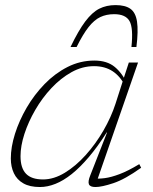

<svg xmlns="http://www.w3.org/2000/svg" viewBox="-20 -742 615 772"><path d="M343 -37 410.5 -209.5H409Q372.5 -152 337.2 -110.5Q302 -69 268.5 -42.2Q235 -15.5 203 -2.8Q171 10 140.5 10Q99.5 10 73.8 -4.8Q48 -19.5 35.8 -45.5Q23.5 -71.5 23.5 -105Q23.5 -150.5 40.2 -203.8Q57 -257 87.2 -309Q117.5 -361 159.2 -404Q201 -447 251.8 -472.8Q302.5 -498.5 359.5 -498.5Q410.5 -498.5 441.5 -472.8Q472.5 -447 491 -404.5L483.5 -396Q463.5 -435.5 432.5 -455.8Q401.5 -476 358 -476Q311 -476 267.5 -451.8Q224 -427.5 186.8 -387.8Q149.5 -348 121.8 -300Q94 -252 78.2 -203.5Q62.5 -155 62.5 -114Q62.5 -66.5 84.5 -43.5Q106.5 -20.5 153 -20.5Q196.5 -20.5 240.8 -47.5Q285 -74.5 324.8 -118.8Q364.5 -163 395.8 -217Q427 -271 444.5 -325L475.5 -421.5L498 -490.5H535L367.5 -8L357 -24.5Q376.5 -22.5 401.5 -25.8Q426.5 -29 460.5 -41.8Q494.5 -54.5 540 -82L547.5 -67.5Q482.5 -21 435.8 -5.5Q389 10 364 10Q342 10 337.5 -1.2Q333 -12.5 343 -37ZM439 -685Q408 -685 383.5 -673.5Q359 -662 336.2 -633.2Q313.5 -604.5 288 -553H263.5Q295.5 -619.5 323 -656Q350.5 -692.5 379.2 -707Q408 -721.5 444.5 -721.5Q483.5 -721.5 504.5 -706.5Q525.5 -691.5 531 -654.8Q536.5 -618 528.5 -553H508.5Q516.5 -629.5 500.8 -657.2Q485 -685 439 -685Z"/></svg>

Font: Newsreader 9pt ExtraLight
Style: Italic
Weight: 250
Italic angle: -17°
Designer: Hugues Gentile
Foundry: Production Type
Version: Version 1.003